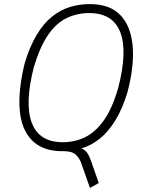

<svg xmlns="http://www.w3.org/2000/svg" viewBox="-20 -733 710 941"><path d="M421 188 381 75Q372 45 353 26.5Q334 8 295 8L330 -10Q361 -11 378 -5.5Q395 0 406 14.5Q417 29 427 58L464 164ZM285 8Q189 8 136.5 -45.5Q84 -99 76.5 -195.5Q69 -292 101 -423Q126 -506 160 -562.5Q194 -619 235.5 -652Q277 -685 323.5 -699Q370 -713 420 -713Q518 -713 569.5 -659.5Q621 -606 630 -509.5Q639 -413 605 -282Q580 -199 545 -142.5Q510 -86 468.5 -53Q427 -20 380.5 -6Q334 8 285 8ZM288 -36Q345 -36 395 -59.5Q445 -83 487 -140.5Q529 -198 559 -301Q606 -481 569.5 -575Q533 -669 417 -669Q360 -669 309 -645.5Q258 -622 217.5 -564.5Q177 -507 146 -405Q100 -225 136 -130.5Q172 -36 288 -36Z"/></svg>

Font: Nunito Sans 7pt Condensed ExtraLight
Style: Italic
Weight: 250
Width: 3
Italic angle: -9°
Designer: Vernon Adams
Foundry: Vernon Adams
Version: Version 3.101;gftools[0.9.27]